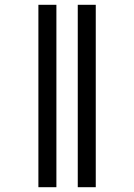

<svg xmlns="http://www.w3.org/2000/svg" viewBox="-20 -780 558 800"><path d="M304 0H379V-760H304ZM140 0H215V-760H140Z"/></svg>

Font: Noto Serif Display SemiCondensed SemiBold
Style: Regular
Weight: 600
Width: 4
Designer: Monotype Design Team
Foundry: Monotype Imaging Inc.
Version: Version 2.009